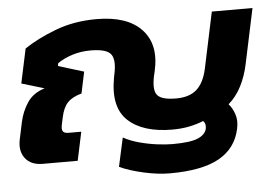

<svg xmlns="http://www.w3.org/2000/svg" viewBox="-47 -613 1072 757"><g transform="rotate(-5 488.5 -234.5)"><path d="M596 81Q549 81 493 68.5Q437 56 398 38L423 -76Q450 -61 485 -51.5Q520 -42 555 -37.5Q590 -33 616 -33Q687 -33 717 -46Q747 -59 752 -82Q756 -103 744 -113Q720 -103 689 -96.5Q658 -90 621 -90Q505 -90 446.5 -144Q388 -198 409 -313L411 -324Q424 -381 407.5 -405Q391 -429 326 -429Q287 -429 253 -418Q219 -407 195 -390L193 -379L294 -348L276 -263Q239 -253 220.5 -233.5Q202 -214 194 -175L188 -147Q184 -129 189.5 -121Q195 -113 212 -113H262L238 0H100Q53 0 30.5 -29.5Q8 -59 18 -105L32 -171Q41 -213 64 -247.5Q87 -282 133 -296L43 -323L72 -459Q122 -493 196 -521.5Q270 -550 360 -550Q482 -550 538.5 -489.5Q595 -429 571 -325L567 -308Q555 -252 572 -231.5Q589 -211 646 -211Q699 -211 728 -237Q757 -263 769 -318L816 -540H977L931 -323Q921 -275 901 -236Q881 -197 850 -170Q865 -154 873.5 -128Q882 -102 875 -71Q859 5 791.5 43Q724 81 596 81Z"/></g></svg>

Font: Kanit SemiBold
Style: Italic
Weight: 600
Italic angle: -12°
Designer: Katatrad Team
Foundry: CadsonDemak
Version: Version 2.000; ttfautohint (v1.8.3)